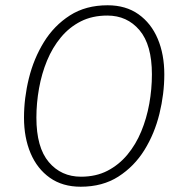

<svg xmlns="http://www.w3.org/2000/svg" viewBox="-20 -698 682 728"><path d="M286 10Q217 10 169 -24Q121 -58 96 -117Q71 -176 71 -252Q71 -326 89.5 -401Q108 -476 146.5 -538.5Q185 -601 245 -639.5Q305 -678 388 -678Q457 -678 505 -644Q553 -610 578 -551Q603 -492 603 -416Q603 -342 584.5 -266.5Q566 -191 527.5 -129Q489 -67 429 -28.5Q369 10 286 10ZM287 -28Q344 -28 387.5 -50.5Q431 -73 463 -111.5Q495 -150 515.5 -199.5Q536 -249 546 -304.5Q556 -360 556 -416Q556 -528 509 -583.5Q462 -639 387 -639Q330 -639 286.5 -617Q243 -595 211 -556.5Q179 -518 158.5 -468.5Q138 -419 128 -363Q118 -307 118 -252Q118 -139 165 -83.5Q212 -28 287 -28Z"/></svg>

Font: Gantari ExtraLight
Style: Italic
Weight: 250
Italic angle: -10°
Designer: Anugrah Pasau
Foundry: Lafontype
Version: Version 1.000